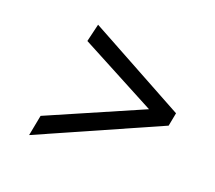

<svg xmlns="http://www.w3.org/2000/svg" viewBox="-81 -652 715 638"><g transform="rotate(20 276.0 -333.5)"><path d="M76 -122 90 -195 421 -339 151 -482 166 -545 510 -357 501 -310Z"/></g></svg>

Font: Be Vietnam Pro Light
Style: Italic
Weight: 300
Italic angle: -12°
Designer: Lam Bao, Tony Le, Vietanh Nguyen
Foundry: Yellow Type Foundry
Version: Version 1.002; ttfautohint (v1.8.3)